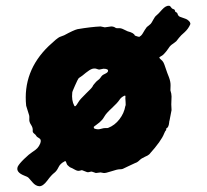

<svg xmlns="http://www.w3.org/2000/svg" viewBox="-20 -584 712 659"><path d="M408.2 -255.9Q396 -251 389.6 -240.7Q383.3 -231 363.8 -212.9Q344.2 -194.8 338.9 -185.1Q333 -175.3 330.6 -172.9Q328.1 -170.4 321.8 -164.1Q314.9 -158.2 309.1 -154.3Q303.2 -150.4 301.8 -148.4Q301.3 -147 303.2 -143.1Q314.9 -138.2 325.7 -141.6Q336.9 -145 342.8 -144.5Q348.6 -144 351.1 -145Q374 -153.8 390.1 -174.8Q406.2 -195.8 410.2 -220.2Q412.1 -221.7 411.1 -233.4Q410.2 -245.1 410.2 -247.1Q410.2 -249 410.6 -252.4Q411.1 -255.9 408.2 -255.9ZM335.9 9.8 325.2 7.8 309.1 9.8 294.9 4.9Q292 4.9 287.1 6.3Q282.2 7.8 278.8 6.8L261.2 0Q259.3 0 252.9 2Q246.6 3.9 236.3 -2Q226.1 -7.8 222.7 -8.8Q219.7 -9.8 216.8 -12.7Q213.9 -15.6 211.9 -17.1Q210 -18.1 207.5 -25.9Q205.1 -33.7 201.2 -29.8Q186.5 -22.5 180.7 -9.8Q174.8 2.4 167.5 8.3Q156.2 16.6 142.1 36.1Q127.4 55.7 114.7 55.2Q102.1 54.2 91.8 42Q82 30.3 78.1 26.4Q74.2 22.5 63 18.6Q33.2 6.8 41 -12.2Q45.9 -22 63 -38.6Q80.1 -55.2 90.8 -62Q101.1 -68.4 107.9 -75.2Q114.3 -82 118.2 -91.8Q123 -105 114.7 -109.4Q106 -114.3 104.5 -117.7Q103 -121.1 97.2 -125.5Q91.3 -129.9 92.3 -136.2Q93.3 -145.5 86.4 -155.8Q79.6 -166 80.6 -175.3Q81.1 -184.1 80.1 -188Q79.1 -191.9 75.2 -203.6Q71.3 -215.3 69.8 -221.2Q57.6 -339.4 147 -425.8Q175.8 -453.1 184.6 -457Q193.8 -460.9 200.2 -462.9Q233.4 -481 246.1 -483.9Q292 -491.7 325.2 -493.2L339.8 -490.2L361.8 -493.2Q370.6 -493.2 377.9 -487.8Q380.9 -486.8 388.2 -487.3Q395.5 -487.8 405.8 -482.4Q416 -477.1 418 -476.6Q439.9 -471.2 442.9 -461.9Q443.4 -461.9 451.2 -459Q459 -456.1 460 -459Q465.8 -461.9 470.7 -470.7Q475.6 -479.5 477.1 -481.4Q478 -482.9 480.5 -486.3Q482.9 -489.7 483.9 -491.2Q486.3 -493.2 490.2 -496.1Q494.1 -499 497.1 -502Q500 -504.9 505.9 -516.1Q511.7 -527.3 517.1 -531.2Q522.5 -535.2 536.1 -550.8Q549.8 -565.9 561 -564Q564 -564 566.9 -559.1Q569.8 -554.2 574.2 -553.2Q578.1 -551.8 579.1 -550.8Q580.1 -549.8 580.6 -547.4Q581.1 -544.9 581.5 -543.9Q582 -543 583.5 -542.5Q585 -542 586.4 -541Q587.9 -540 588.4 -539.1Q588.9 -538.1 589.8 -535.2Q590.8 -532.2 593.3 -529.3Q595.7 -526.4 607.4 -522.9Q619.1 -519 622.1 -517.1Q635.7 -507.8 632.8 -500Q626.5 -485.4 613.8 -473.6Q600.6 -462.4 594.2 -454.1Q587.9 -445.3 585 -442.4Q582 -439.5 574.2 -434.1Q564.5 -428.2 559.1 -419.4Q553.7 -411.1 552.2 -409.7Q550.8 -408.2 546.9 -403.3Q540.5 -395 532.7 -391.1Q525.4 -387.7 527.3 -385.3Q528.3 -382.8 533.2 -378.9Q538.1 -375 541 -369.6Q543.9 -364.3 548.8 -349.1Q553.7 -334 560.1 -318.4Q565.9 -302.7 565.4 -290Q564.9 -276.9 564.9 -273.9Q568.8 -262.2 568.8 -252.9L567.9 -225.6L568.8 -206.1L562 -170.9Q561 -168.9 560.5 -162.6Q559.1 -146.5 549.8 -142.1L550.8 -138.2Q546.9 -134.8 543.5 -126Q533.7 -100.1 492.2 -54.2Q487.3 -49.8 477.5 -45.9Q465.3 -40.5 458.5 -33.7Q451.2 -26.4 443.8 -24.4Q436.5 -21.5 420.9 -13.7Q405.3 -5.9 401.4 -4.4Q397.5 -2.9 390.1 -2.9Q382.8 -2.9 362.3 3.9Q341.8 10.7 335.9 9.8ZM234.9 -221.2Q235.8 -219.2 237.8 -219.2Q239.7 -219.2 243.7 -225.1Q247.1 -231 248 -231.9Q249 -232.9 250 -234.9Q253.9 -242.2 273.9 -261.7Q294.4 -281.2 297.4 -286.6Q299.8 -292 302.7 -294.9Q305.7 -297.9 308.6 -301.8Q312 -305.7 315.4 -308.1Q318.8 -311 320.8 -312.5Q322.3 -314 324.2 -316.4Q326.2 -318.8 327.6 -321.3Q329.1 -323.2 331.1 -325.2Q333 -327.1 341.3 -331.1Q349.6 -335 350.6 -339.4Q353 -348.1 335 -348.1L320.8 -345.2Q317.9 -345.2 311.5 -347.7Q305.2 -350.1 296.4 -347.7Q287.6 -344.7 274.4 -334Q261.7 -323.2 256.8 -320.3Q252 -317.4 249.5 -314.9Q247.1 -312 237.3 -290Q227.5 -268.1 228 -266.1Q225.1 -239.3 234.9 -221.2Z"/></svg>

Font: AntiqueNobleBold
Style: Bold
Weight: 700
Version: Version 001.000